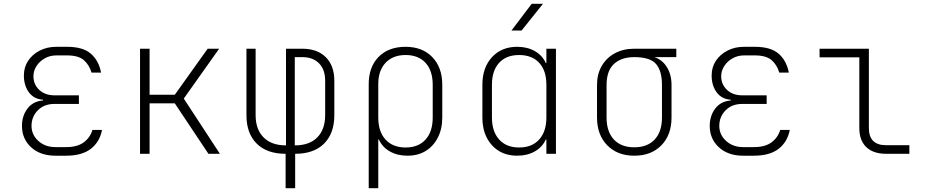

<svg xmlns="http://www.w3.org/2000/svg" viewBox="-20 -805 4840 1005"><path d="M326 10H270Q191 10 143 -34Q95 -78 95 -146Q95 -199 124 -237Q153 -275 205 -279V-283Q158 -286 131.5 -321.5Q105 -357 105 -410Q105 -453 127 -486.5Q149 -520 187.5 -540Q226 -560 275 -560H331Q414 -560 455.5 -524Q497 -488 509 -425H459Q447 -466 418.5 -490.5Q390 -515 331 -515H275Q242 -515 215 -500Q188 -485 171.5 -460Q155 -435 155 -406Q155 -363 185.5 -334.5Q216 -306 265 -306H393V-261H265Q211 -261 178 -227.5Q145 -194 145 -146Q145 -100 180.5 -67.5Q216 -35 270 -35H326Q385 -35 418.5 -60Q452 -85 464 -125H514Q502 -62 455.5 -26Q409 10 326 10Z M713 0V-550H763V-309H895L1067 -550H1127L942 -289L1131 0H1071L895 -264H763V0Z M1475 180V0Q1377 0 1323.5 -53.5Q1270 -107 1270 -202V-550H1318V-202Q1318 -128 1359.5 -86Q1401 -44 1477 -44V-550H1562Q1641 -550 1685.5 -505.5Q1730 -461 1730 -382V-202Q1730 -107 1676.5 -53.5Q1623 0 1525 0V180ZM1523 -44Q1600 -44 1641 -86Q1682 -128 1682 -202V-382Q1682 -441 1650 -473.5Q1618 -506 1562 -506H1523Z M1910 180V-361Q1909 -453 1961 -506.5Q2013 -560 2103 -560Q2191 -560 2243 -506Q2295 -452 2295 -361V-190Q2295 -130 2272 -85Q2249 -40 2208.5 -15Q2168 10 2113 10Q2060 10 2020.5 -12.5Q1981 -35 1963 -75H1960V180ZM2103 -33Q2170 -33 2207.5 -74.5Q2245 -116 2245 -190V-361Q2245 -435 2207.5 -476Q2170 -517 2103 -517Q2036 -517 1997.5 -475.5Q1959 -434 1960 -361V-190Q1960 -116 1998 -74.5Q2036 -33 2103 -33Z M2657 -645 2763 -785H2822L2710 -645ZM2687 10Q2605 10 2555 -45Q2505 -100 2505 -190V-361Q2505 -451 2555 -505.5Q2605 -560 2687 -560Q2740 -560 2779.5 -537.5Q2819 -515 2837 -475H2840V-550H2890V0H2840V-75H2837Q2819 -35 2779.5 -12.5Q2740 10 2687 10ZM2697 -33Q2765 -33 2802.5 -75Q2840 -117 2840 -190V-361Q2840 -435 2802.5 -476Q2765 -517 2697 -517Q2630 -517 2592.5 -476Q2555 -435 2555 -361V-190Q2555 -117 2592.5 -75Q2630 -33 2697 -33Z M3300 10Q3212 10 3158.5 -44.5Q3105 -99 3105 -190V-360Q3105 -417 3129.5 -459.5Q3154 -502 3198 -526Q3242 -550 3300 -550H3520V-506H3405Q3446 -493 3470.5 -454Q3495 -415 3495 -360V-190Q3495 -99 3442 -44.5Q3389 10 3300 10ZM3300 -34Q3369 -34 3407 -75Q3445 -116 3445 -190V-360Q3445 -434 3414 -470Q3383 -506 3300 -506Q3232 -506 3193.5 -470Q3155 -434 3155 -360V-190Q3155 -116 3193 -75Q3231 -34 3300 -34Z M3926 10H3870Q3791 10 3743 -34Q3695 -78 3695 -146Q3695 -199 3724 -237Q3753 -275 3805 -279V-283Q3758 -286 3731.5 -321.5Q3705 -357 3705 -410Q3705 -453 3727 -486.5Q3749 -520 3787.5 -540Q3826 -560 3875 -560H3931Q4014 -560 4055.5 -524Q4097 -488 4109 -425H4059Q4047 -466 4018.5 -490.5Q3990 -515 3931 -515H3875Q3842 -515 3815 -500Q3788 -485 3771.5 -460Q3755 -435 3755 -406Q3755 -363 3785.5 -334.5Q3816 -306 3865 -306H3993V-261H3865Q3811 -261 3778 -227.5Q3745 -194 3745 -146Q3745 -100 3780.5 -67.5Q3816 -35 3870 -35H3926Q3985 -35 4018.5 -60Q4052 -85 4064 -125H4114Q4102 -62 4055.5 -26Q4009 10 3926 10Z M4618 0Q4551 0 4514.5 -35Q4478 -70 4478 -135V-505H4270V-550H4528V-135Q4528 -45 4618 -45H4740V0Z"/></svg>

Font: NKDuy Mono Thin
Style: Regular
Weight: 100
Monospace: yes
Designer: NKDuy
Foundry: NKDuy
Version: Version 2.251; ttfautohint (v1.8.4.7-5d5b)